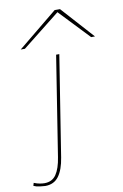

<svg xmlns="http://www.w3.org/2000/svg" viewBox="-205 -850 724 1130"><g transform="rotate(-10 157.0 -285.0)"><path d="M187 -530 92 71Q81 142 52.5 181Q24 220 -29 220Q-37 220 -60.5 217Q-84 214 -98 207L-93 190Q-73 198 -57 200.5Q-41 203 -30 203Q16 203 40 167.5Q64 132 74 66L168 -530ZM-32 -596 205 -790H237L412 -596H389L219 -775L-7 -596Z"/></g></svg>

Font: Georama Extra Expanded Thin
Style: Italic
Weight: 100
Width: 8
Italic angle: -9°
Designer: Jean-Baptiste Levee
Foundry: Production Type
Version: Version 1.000